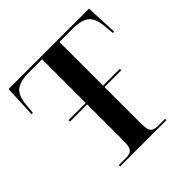

<svg xmlns="http://www.w3.org/2000/svg" viewBox="-185 -870 1026 1026"><g transform="rotate(-45 328.5 -357.0)"><path d="M153 0H503V-10H450Q417 -10 405.5 -25Q394 -40 394 -81V-359H521V-370H394V-700H490Q564 -700 593 -673Q622 -646 626 -576L630 -532H640L632 -714H24L16 -532H26L30 -576Q34 -646 63.5 -673Q93 -700 167 -700H263V-370H133V-359H263V-81Q263 -40 251.5 -25Q240 -10 208 -10H153Z"/></g></svg>

Font: Noto Serif Display Semi
Style: Regular
Weight: 600
Designer: Monotype Design Team
Foundry: Monotype Imaging Inc.
Version: Version 1.900